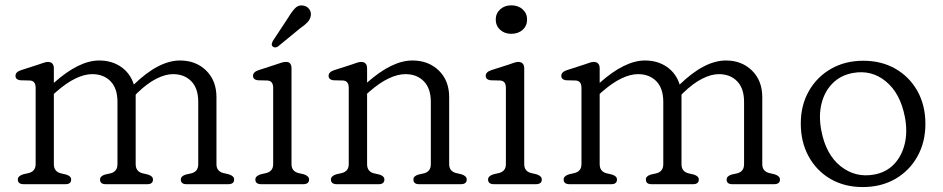

<svg xmlns="http://www.w3.org/2000/svg" viewBox="-20 -708 3624 738"><path d="M187 -445V-389.5Q283.5 -475.5 361 -475.5Q410 -475.5 445.5 -450.8Q481 -426 494.5 -383Q590 -475.5 672 -475.5Q733 -475.5 772.5 -436.8Q812 -398 812 -334.5V-77Q812 -50 838 -43L859.5 -38Q880 -31.5 880 -18Q880 0 857 0H697Q675 0 675 -18Q675 -31 694 -37L716.5 -42Q742 -49 742 -77V-316.5Q742 -368.5 715.2 -395.8Q688.5 -423 645 -423Q615.5 -423 580.5 -405.2Q545.5 -387.5 507 -350L501.5 -344Q501.5 -339.5 501.5 -334.5V-77Q501.5 -49 527.5 -42L549 -37Q568 -31 568 -18Q568 0 546 0H386.5Q364.5 0 364.5 -18Q364.5 -31 383.5 -37L406 -42Q431.5 -49 431.5 -77V-316.5Q431.5 -368.5 404.8 -395.8Q378 -423 334.5 -423Q305 -423 270.5 -406.5Q236 -390 196.5 -355.5L187 -347V-77Q187 -49 213 -42L234.5 -37Q253.5 -31 253.5 -18Q253.5 0 231.5 0H71.5Q48.5 0 48.5 -18Q48.5 -31.5 69 -38L91 -43Q117 -50 117 -77V-370.5Q117 -396.5 96 -398.5L57 -399.5Q39.5 -402.5 39.5 -416.5Q39.5 -431 60 -438L125 -459Q136 -462.5 146.2 -466.2Q156.5 -470 163.5 -470Q187 -470 187 -445Z M1100.5 -445V-77Q1100.5 -50 1126.5 -43L1148 -38Q1168 -31.5 1168 -18Q1168 0 1145 0H984.5Q961.5 0 961.5 -18Q961.5 -31.5 982 -38L1004 -43Q1030 -50 1030 -77V-370.5Q1030 -396.5 1009 -398.5L970 -399.5Q952.5 -402.5 952.5 -416.5Q952.5 -431 973 -438L1045 -461.5Q1054 -465 1062.8 -467.5Q1071.5 -470 1080 -470Q1100.5 -470 1100.5 -445ZM1088 -640.5Q1102 -664 1114.8 -677Q1127.5 -690 1146.5 -686.5Q1161.5 -683.5 1169.2 -672Q1177 -660.5 1174.5 -647Q1172 -633 1161.5 -622Q1151 -611 1134 -599.5L1048 -529Q1036 -522 1028 -529.5Q1023.5 -534 1024.8 -539.8Q1026 -545.5 1029 -551Z M1391 -445V-390.5Q1487 -475.5 1565 -475.5Q1627 -475.5 1666.8 -436.8Q1706.5 -398 1706.5 -334.5V-77Q1706.5 -50 1732.5 -43L1754 -38Q1774 -31.5 1774 -18Q1774 0 1751 0H1591Q1569 0 1569 -18Q1569 -31 1588 -37L1610.5 -42Q1636 -49 1636 -77V-316.5Q1636 -368 1609.2 -395.5Q1582.5 -423 1538.5 -423Q1508.5 -423 1473.8 -406.5Q1439 -390 1399.5 -355.5L1391 -348V-77Q1391 -49 1416.5 -42L1438.5 -37Q1457.5 -31 1457.5 -18Q1457.5 0 1435.5 0H1275Q1252 0 1252 -18Q1252 -31.5 1272.5 -38L1294.5 -43Q1320.5 -50 1320.5 -77V-370.5Q1320.5 -396.5 1299.5 -398.5L1260.5 -399.5Q1243 -402.5 1243 -416.5Q1243 -431 1263.5 -438L1329 -459Q1340 -462.5 1350 -466.2Q1360 -470 1367.5 -470Q1391 -470 1391 -445Z M1945 -578Q1919.5 -578 1902.5 -593.5Q1885.5 -609 1885.5 -633Q1885.5 -656.5 1902.5 -672Q1919.5 -687.5 1945 -687.5Q1972 -687.5 1989 -672Q2006 -656.5 2006 -633Q2006 -609 1989 -593.5Q1972 -578 1945 -578ZM1995 -445V-77Q1995 -50 2021 -43L2042.5 -38Q2062.5 -31.5 2062.5 -18Q2062.5 0 2039.5 0H1879Q1856 0 1856 -18Q1856 -31.5 1876.5 -38L1898.5 -43Q1924.5 -50 1924.5 -77V-370.5Q1924.5 -396.5 1903.5 -398.5L1864.5 -399.5Q1847 -402.5 1847 -416.5Q1847 -431 1867.5 -438L1933 -459Q1944 -462.5 1954 -466.2Q1964 -470 1971.5 -470Q1995 -470 1995 -445Z M2285 -445V-389.5Q2381.5 -475.5 2459 -475.5Q2508 -475.5 2543.5 -450.8Q2579 -426 2592.5 -383Q2688 -475.5 2770 -475.5Q2831 -475.5 2870.5 -436.8Q2910 -398 2910 -334.5V-77Q2910 -50 2936 -43L2957.5 -38Q2978 -31.5 2978 -18Q2978 0 2955 0H2795Q2773 0 2773 -18Q2773 -31 2792 -37L2814.5 -42Q2840 -49 2840 -77V-316.5Q2840 -368.5 2813.2 -395.8Q2786.5 -423 2743 -423Q2713.5 -423 2678.5 -405.2Q2643.5 -387.5 2605 -350L2599.5 -344Q2599.5 -339.5 2599.5 -334.5V-77Q2599.5 -49 2625.5 -42L2647 -37Q2666 -31 2666 -18Q2666 0 2644 0H2484.5Q2462.5 0 2462.5 -18Q2462.5 -31 2481.5 -37L2504 -42Q2529.5 -49 2529.5 -77V-316.5Q2529.5 -368.5 2502.8 -395.8Q2476 -423 2432.5 -423Q2403 -423 2368.5 -406.5Q2334 -390 2294.5 -355.5L2285 -347V-77Q2285 -49 2311 -42L2332.5 -37Q2351.5 -31 2351.5 -18Q2351.5 0 2329.5 0H2169.5Q2146.5 0 2146.5 -18Q2146.5 -31.5 2167 -38L2189 -43Q2215 -50 2215 -77V-370.5Q2215 -396.5 2194 -398.5L2155 -399.5Q2137.5 -402.5 2137.5 -416.5Q2137.5 -431 2158 -438L2223 -459Q2234 -462.5 2244.2 -466.2Q2254.5 -470 2261.5 -470Q2285 -470 2285 -445Z M3298.5 -474.5Q3368.5 -474.5 3422.2 -443.5Q3476 -412.5 3506.5 -357.8Q3537 -303 3537 -232Q3537 -161.5 3506.2 -106.5Q3475.5 -51.5 3421.2 -20.2Q3367 11 3296 11Q3226 11 3172.2 -20.2Q3118.5 -51.5 3088.2 -106.8Q3058 -162 3058 -233.5Q3058 -303 3088.8 -357.5Q3119.5 -412 3173.8 -443.2Q3228 -474.5 3298.5 -474.5ZM3339.5 -37Q3385.5 -45 3415.8 -76.2Q3446 -107.5 3457.5 -154.8Q3469 -202 3458 -259Q3440.5 -349.5 3385.2 -395Q3330 -440.5 3258.5 -427.5Q3211.5 -419 3180.5 -388Q3149.5 -357 3137.8 -310Q3126 -263 3137 -206Q3154.5 -114 3211.2 -69Q3268 -24 3339.5 -37Z"/></svg>

Font: Fraunces 9pt SuperSoft Light
Style: Regular
Weight: 300
Version: Version 1.000;[b76b70a41]